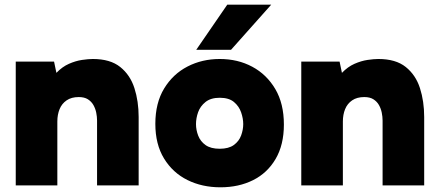

<svg xmlns="http://www.w3.org/2000/svg" viewBox="-20 -789 1869 817"><path d="M47 0V-527H210L220 -479Q245 -505 273.5 -517.5Q302 -530 329 -534Q356 -538 375 -538Q449 -538 491.5 -504Q534 -470 552 -414Q570 -358 570 -291V0H393V-276Q393 -292 389.5 -309.5Q386 -327 377.5 -342Q369 -357 354 -366.5Q339 -376 315 -376Q284 -376 263.5 -362Q243 -348 233.5 -324.5Q224 -301 224 -272V0Z M918 8Q840 8 777.5 -23Q715 -54 678 -114.5Q641 -175 641 -262Q641 -351 678.5 -412.5Q716 -474 778 -506Q840 -538 915 -538Q992 -538 1053.5 -505Q1115 -472 1151.5 -410Q1188 -348 1188 -259Q1188 -173 1153 -113Q1118 -53 1057 -22.5Q996 8 918 8ZM915 -156Q953 -156 975 -172Q997 -188 1006 -212.5Q1015 -237 1015 -261Q1015 -285 1006 -311Q997 -337 975.5 -355Q954 -373 915 -373Q877 -373 854.5 -355Q832 -337 823 -311.5Q814 -286 814 -261Q814 -236 823.5 -211.5Q833 -187 855 -171.5Q877 -156 915 -156ZM815 -577 947 -769H1134L963 -577Z M1262 0V-527H1425L1435 -479Q1460 -505 1488.5 -517.5Q1517 -530 1544 -534Q1571 -538 1590 -538Q1664 -538 1706.5 -504Q1749 -470 1767 -414Q1785 -358 1785 -291V0H1608V-276Q1608 -292 1604.5 -309.5Q1601 -327 1592.5 -342Q1584 -357 1569 -366.5Q1554 -376 1530 -376Q1499 -376 1478.5 -362Q1458 -348 1448.5 -324.5Q1439 -301 1439 -272V0Z"/></svg>

Font: Onest Black
Style: Regular
Weight: 900
Designer: Dmitri Voloshin, Andrey Kudryavtsev
Foundry: Dmitri Voloshin, Andrey Kudryavtsev
Version: Version 1.000;gftools[0.9.33]